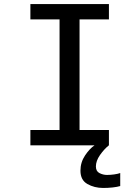

<svg xmlns="http://www.w3.org/2000/svg" viewBox="-20 -720 690 951"><path d="M130.5 0V-76H275V-624H130.5V-700H519.5V-624H374V-76H519.5V0ZM575.5 137V201.5Q560.5 206 537.8 208.5Q515 211 491.5 211Q447.5 211 413 191.5Q378.5 172 378.5 125.5Q378.5 84 401.2 50Q424 16 448 0H519Q495.5 19 475.2 48Q455 77 455 104.5Q455 128.5 473 137.5Q491 146.5 510 146.5Q527 146.5 546.2 143.8Q565.5 141 575.5 137Z"/></svg>

Font: Trispace
Style: Regular
Weight: 400
Designer: Tyler Finck
Foundry: Etcetera Type Company
Version: Version 1.210; ttfautohint (v1.8.3)